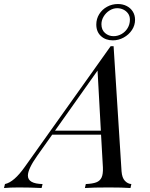

<svg xmlns="http://www.w3.org/2000/svg" viewBox="-107 -945 756 965"><path d="M0 0ZM571.8 -845.2Q571.8 -817.9 556.2 -794.2Q540.5 -770.5 514.6 -756.3Q488.8 -742.2 460 -742.2Q423.8 -742.2 400.4 -763.7Q377 -785.2 377 -821.8Q377 -850.1 391.6 -873.8Q406.2 -897.5 431.2 -911.1Q456.1 -924.8 485.8 -924.8Q509.8 -924.8 529.3 -915Q548.8 -905.3 560.3 -887.2Q571.8 -869.1 571.8 -845.2ZM545.9 -846.2Q545.9 -864.3 536.6 -877.2Q527.3 -890.1 512.7 -897Q498 -903.8 481.9 -903.8Q461.9 -903.8 443.6 -892.3Q425.3 -880.9 414.1 -862.3Q402.8 -843.8 402.8 -823.2Q402.8 -794.9 420.9 -779.1Q439 -763.2 463.9 -763.2Q484.9 -763.2 503.9 -773.9Q522.9 -784.7 534.4 -803.7Q545.9 -822.8 545.9 -846.2ZM553.2 -20 548.8 0Q508.8 -2.9 439.9 -2.9Q359.4 -2.9 319.8 0L324.2 -20Q358.4 -21.5 377 -28.6Q395.5 -35.6 403.6 -53Q411.6 -70.3 410.2 -104L400.9 -268.1H155.3L80.1 -162.1Q33.2 -95.7 33.2 -62.5Q33.2 -21.5 106.9 -20L102.1 0Q46.4 -2.9 -12.2 -2.9Q-55.7 -2.9 -86.9 0L-82 -20Q-36.1 -29.8 18.1 -106.9L449.2 -712.9H463.9L503.9 -84Q506.3 -51.3 520.8 -36.1Q535.2 -21 553.2 -20ZM383.3 -590.3 169.4 -288.1H399.9Z"/></svg>

Font: TypoPRO Playfair Display
Style: Italic
Weight: 400
Italic angle: -14°
Designer: Claus Eggers Sørensen
Foundry: Claus Eggers Sørensen
Version: Version 1.004;PS 001.004;hotconv 1.0.70;makeotf.lib2.5.58329